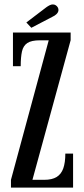

<svg xmlns="http://www.w3.org/2000/svg" viewBox="-20 -847 380 867"><path d="M29.5 0V-35L200 -665H160.5Q122 -665 103.5 -652.8Q85 -640.5 79.2 -614.5Q73.5 -588.5 73.5 -548H38.5V-700H299V-665.5L126.5 -35H180Q215 -35 235.8 -47.8Q256.5 -60.5 265.8 -86.8Q275 -113 275 -153.5H310V0ZM121.5 -721.5 99 -745.5 189 -814Q196.5 -819.5 204 -823.2Q211.5 -827 218.5 -827Q226 -827 231.8 -823.2Q237.5 -819.5 241 -813.5Q244 -808 244 -802Q244 -792.5 236 -784.2Q228 -776 215.5 -770.5Z"/></svg>

Font: Imbue Thin 10pt Medium
Style: Regular
Weight: 500
Version: Version 1.102